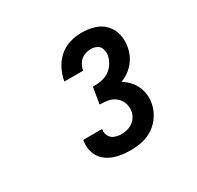

<svg xmlns="http://www.w3.org/2000/svg" viewBox="-120 -954 816 797"><g transform="rotate(-30 288.0 -555.5)"><path d="M293 -293Q321 -293 349.5 -299Q378 -305 403 -322.5Q428 -340 444 -365.5Q460 -391 465 -420Q470 -448 463.5 -475Q457 -502 440.5 -523Q424 -544 401 -558Q425 -567 445.5 -584Q466 -601 478.5 -623.5Q491 -646 495 -670Q501 -701 494 -730.5Q487 -760 466.5 -781Q446 -802 417 -810Q388 -818 358 -818Q330 -818 301.5 -809.5Q273 -801 250 -780.5Q227 -760 214 -733Q201 -706 196 -678H286Q289 -695 298.5 -710Q308 -725 324.5 -732.5Q341 -740 358 -740Q373 -740 386.5 -733.5Q400 -727 404.5 -712Q409 -697 407 -682Q403 -663 392 -645.5Q381 -628 363.5 -617Q346 -606 326.5 -603Q307 -600 288 -600L275 -522Q296 -522 315.5 -518.5Q335 -515 350 -502.5Q365 -490 372 -471.5Q379 -453 376 -433Q373 -414 360.5 -398.5Q348 -383 329.5 -376.5Q311 -370 293 -370Q277 -370 261.5 -375.5Q246 -381 238 -395.5Q230 -410 233 -427V-429H143Q143 -426 142 -424Q137 -393 147.5 -365.5Q158 -338 181.5 -321.5Q205 -305 234 -299Q263 -293 293 -293Z"/></g></svg>

Font: Iosevka Sparkle SmBdObl
Style: Regular
Weight: 600
Italic angle: -9°
Designer: Belleve Invis
Foundry: Belleve Invis
Version: Version 4.5.0; ttfautohint (v1.8.3)